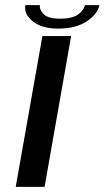

<svg xmlns="http://www.w3.org/2000/svg" viewBox="-20 -725 406 745"><path d="M41 0 144.5 -585H256L153 0ZM205.5 -614Q142.5 -614 107.2 -642.2Q72 -670.5 78.5 -705H135Q132 -688 149.2 -670.2Q166.5 -652.5 212.5 -652.5Q262.5 -652.5 284.5 -670Q306.5 -687.5 309.5 -705H365.5Q359 -670.5 316.5 -642.2Q274 -614 205.5 -614Z"/></svg>

Font: Anybody UltraExpanded Regular
Style: Italic
Weight: 400
Width: 9
Italic angle: -10°
Designer: Tyler Finck
Foundry: Etcetera Type Company
Version: Version 1.010; ttfautohint (v1.8.3) -l 8 -r 50 -G 200 -x 14 